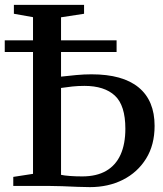

<svg xmlns="http://www.w3.org/2000/svg" viewBox="-22 -763 670 788"><path d="M347 5Q326.5 5 296 3.8Q265.5 2.5 233.2 1.2Q201 0 173.5 0H32.5V-37L113.5 -49.5V-692.5L35 -706.5V-743H323V-706.5L228.5 -692V-448.5Q259 -452 291 -455Q323 -458 353.5 -458Q482 -458 547.2 -404Q612.5 -350 612.5 -246.5Q612.5 -168 577.5 -111.8Q542.5 -55.5 482.5 -25.2Q422.5 5 347 5ZM315.5 -39Q374.5 -39 413.8 -61.8Q453 -84.5 472.8 -128.2Q492.5 -172 492.5 -234.5Q492.5 -330.5 449.5 -370.5Q406.5 -410.5 324.5 -410.5Q298.5 -410.5 274.8 -408Q251 -405.5 228.5 -402V-45.5Q241.5 -42.5 264.5 -40.8Q287.5 -39 315.5 -39ZM456.5 -597.5V-549.5H-2.5V-597.5Z"/></svg>

Font: Merriweather 72pt Medium
Style: Regular
Weight: 500
Version: Version 2.100